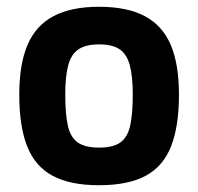

<svg xmlns="http://www.w3.org/2000/svg" viewBox="-20 -533 582 564"><path d="M270.9 11.1Q186.1 11.1 134.5 -16.7Q82.8 -44.6 59.7 -103.4Q36.6 -162.2 36.6 -254.9Q36.6 -344.7 61 -401.4Q85.3 -458.2 137.2 -485.6Q189.2 -513.1 270.9 -513.1Q353.5 -513.1 405.3 -485.6Q457.1 -458.2 481.4 -401.4Q505.7 -344.7 505.7 -254.9Q505.7 -162.2 482.6 -103.4Q459.6 -44.6 408.1 -16.7Q356.6 11.1 270.9 11.1ZM270.9 -99.4Q312.8 -99.4 334 -114.9Q355.2 -130.4 362.6 -164.9Q370 -199.4 370 -254.9Q370 -310.1 361.1 -342.3Q352.1 -374.6 330.9 -388.6Q309.7 -402.6 270.9 -402.6Q233 -402.6 211.3 -388.6Q189.6 -374.6 180.7 -342.2Q171.7 -309.7 171.7 -254.9Q171.7 -199.4 179.1 -164.9Q186.5 -130.4 207.9 -114.9Q229.3 -99.4 270.9 -99.4Z"/></svg>

Font: Cairo
Style: Regular
Weight: 400
Designer: Mohamed Gaber, Accademia di Belle Arti di Urbino
Foundry: Kief Type Foundry, Accademia di Belle Arti di Urbino
Version: Version 3.120